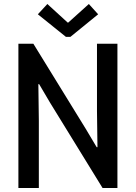

<svg xmlns="http://www.w3.org/2000/svg" viewBox="-20 -938 678 958"><path d="M71.8 0V-719.7H146.5L407.7 -295.4L462.4 -203.6H466.3L463.9 -383.8V-719.7H565.9V0H491.7L230 -425.3L175.3 -518.1H171.4L173.8 -335.9V0ZM216.3 -918 317.9 -825.2H320.3L423.3 -918L469.7 -866.7L331.1 -753.9H309.1L168.9 -866.7Z"/></svg>

Font: Reddit Sans Condensed Medium
Style: Regular
Weight: 500
Designer: Stephen Hutchings
Foundry: Reddit
Version: Version 1.014